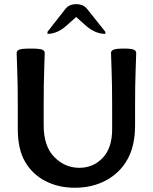

<svg xmlns="http://www.w3.org/2000/svg" viewBox="-20 -885 726 912"><path d="M621.6 -378.9V-289.1Q621.6 -192.4 585.4 -127.9Q549.3 -63.5 483.9 -28.3Q418.5 6.8 335.4 6.8Q257.3 6.8 195.6 -25.1Q133.8 -57.1 99.1 -116.7Q64.5 -176.3 64.5 -272V-378.9Q64.5 -490.2 61.8 -551.8Q59.1 -613.3 59.1 -633.8Q59.1 -643.6 70.6 -648.9Q82 -654.3 126 -654.3Q169.9 -654.3 181.2 -648.9Q192.4 -643.6 192.4 -633.8Q192.4 -613.3 189.9 -551.8Q187.5 -490.2 187.5 -378.9V-289.1Q187.5 -190.4 237.8 -139.2Q288.1 -87.9 356.9 -87.9Q423.3 -87.9 468 -135.3Q512.7 -182.6 512.7 -271V-378.9Q512.7 -490.2 510 -551.8Q507.3 -613.3 507.3 -633.8Q507.3 -643.6 519 -648.9Q530.8 -654.3 567.4 -654.3Q604.5 -654.3 615.7 -648.9Q627 -643.6 627 -633.8Q627 -613.3 624.3 -551.8Q621.6 -490.2 621.6 -378.9ZM480.5 -724.1Q431.6 -724.1 386.7 -764.2L341.8 -804.2L296.9 -764.2Q252.4 -724.1 205.6 -724.1V-733.9L290.5 -842.3Q308.1 -865.2 342.3 -865.2Q376 -865.2 394 -842.3L480.5 -733.9Z"/></svg>

Font: ALMAS
Style: Bold
Weight: 700
Designer: ALMAS Font/ by Husham Jawad Kadhim, derived from the Bainsely font by/ Paul James MIller
Foundry: High-Logic / Made with FontCreator
Version: Version 1.411;September 19, 2021;FontCreator 14.0.0.2814 32-